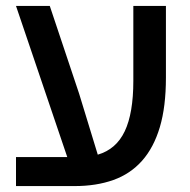

<svg xmlns="http://www.w3.org/2000/svg" viewBox="-20 -628 642 648"><path d="M34 -98H207L34 -608H148L247 -312L310 -106Q372 -124 401 -185Q430 -246 430 -355V-608H540V-366Q540 -268 519.5 -199Q499 -130 459.5 -85.5Q420 -41 362.5 -20.5Q305 0 232 0H34Z"/></svg>

Font: IBM Plex Sans Hebrew Medm
Style: Regular
Weight: 500
Designer: Mike Abbink, Paul van der Laan, Pieter van Rosmalen, Yanek Iontef
Foundry: Bold Monday
Version: Version 1.3